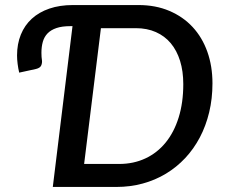

<svg xmlns="http://www.w3.org/2000/svg" viewBox="-20 -740 893 760"><path d="M451.5 -91Q508.5 -91 555.2 -112.8Q602 -134.5 635.5 -175.5Q669 -216.5 687.2 -275Q705.5 -333.5 705.5 -407Q705.5 -458 692.8 -499Q680 -540 656 -568.8Q632 -597.5 597 -613Q562 -628.5 517.5 -628.5H379.5L313 -91ZM528.5 -720Q596 -720 650.2 -697Q704.5 -674 742.5 -633Q780.5 -592 800.8 -535Q821 -478 821 -410Q821 -349.5 808 -295.5Q795 -241.5 771 -196Q747 -150.5 713 -114.2Q679 -78 636.8 -52.5Q594.5 -27 545 -13.5Q495.5 0 440.5 0H189L267 -636.5H258.5Q225.5 -636.5 203.5 -629Q181.5 -621.5 168.2 -607.8Q155 -594 149.5 -574.5Q144 -555 144 -531Q144 -523 144.5 -514.8Q145 -506.5 146 -502Q147.5 -491 143.2 -481Q139 -471 122.5 -467L56 -452.5Q52 -469 49.8 -486.8Q47.5 -504.5 47.5 -520.5Q47.5 -566 62.5 -603Q77.5 -640 106 -666Q134.5 -692 175.5 -706Q216.5 -720 268.5 -720Z"/></svg>

Font: Lato SemiBold
Style: Italic
Weight: 600
Italic angle: -7°
Designer: Lukasz Dziedzic with Adam Twardoch and Botio Nikoltchev
Foundry: tyPoland Lukasz Dziedzic
Version: Version 2.015; 2015-08-06; http://www.latofonts.com/